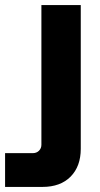

<svg xmlns="http://www.w3.org/2000/svg" viewBox="-103 -533 395 756"><path d="M-83 203V70H26Q41 70 50.5 60.5Q60 51 60 37V-513H215V53Q215 122 175 162.5Q135 203 64 203Z"/></svg>

Font: MuseoModerno Thin
Style: Bold
Weight: 700
Version: Version 1.003